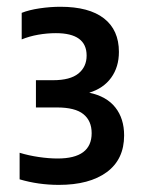

<svg xmlns="http://www.w3.org/2000/svg" viewBox="-20 -834 418 553"><path d="M149.5 -301.5Q90.5 -301.5 36.5 -317.5V-394Q62.5 -386 91.5 -381.8Q120.5 -377.5 146 -377.5Q244 -377.5 244 -450.5Q244 -486 220.2 -505.2Q196.5 -524.5 144 -524.5H83.5V-603H133Q182 -603 205.8 -622.2Q229.5 -641.5 229.5 -674Q229.5 -738.5 141 -738.5Q115.5 -738.5 90 -734Q64.5 -729.5 42.5 -720.5V-797Q64 -805.5 94.5 -810Q125 -814.5 154 -814.5Q236.5 -814.5 279.5 -781Q322.5 -747.5 322.5 -684.5Q322.5 -641 300.2 -610.2Q278 -579.5 237 -567Q287 -556.5 312.2 -524.5Q337.5 -492.5 337.5 -444Q337.5 -375 287.5 -338.2Q237.5 -301.5 149.5 -301.5Z"/></svg>

Font: Encode Sans Condensed Condensed SemiBold
Style: Regular
Weight: 600
Width: 3
Designer: Multiple Designers
Foundry: Impallari Type
Version: Version 3.000; ttfautohint (v1.8.3) -l 8 -r 50 -G 200 -x 14 